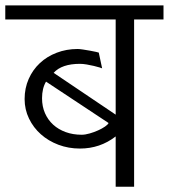

<svg xmlns="http://www.w3.org/2000/svg" viewBox="-20 -707 639 727"><path d="M599.1 -633.3H487.8V0H418V-190.4Q358.9 -144.5 282.7 -144.5Q239.3 -144.5 201.2 -158.9Q163.1 -173.3 134.8 -198.5Q106.4 -223.6 89.8 -258.1Q73.2 -292.5 73.2 -332Q73.2 -373 88.6 -408Q104 -442.9 130.9 -468Q157.7 -493.2 194.6 -507.3Q231.4 -521.5 273.9 -521.5Q280.8 -521.5 294.2 -519.5Q307.6 -517.6 320.8 -515.1Q334 -512.7 344 -510.5Q354 -508.3 354 -507.8L366.7 -448.2Q366.7 -448.7 357.7 -451.4Q348.6 -454.1 335.7 -457.3Q322.8 -460.4 308.1 -462.9Q293.5 -465.3 282.7 -465.3Q213.9 -465.3 183.1 -431.2L418 -272.9V-633.3H0V-686.5H599.1ZM391.1 -241.2 154.3 -397.9Q139.2 -372.6 139.2 -335Q139.2 -303.7 150.4 -278.3Q161.6 -252.9 181.4 -234.9Q201.2 -216.8 228.8 -206.8Q256.3 -196.8 289.1 -196.8Q302.7 -196.8 319.6 -201.7Q336.4 -206.5 351.6 -213.4Q366.7 -220.2 377.7 -227.8Q388.7 -235.4 391.1 -241.2Z"/></svg>

Font: SakalBharati
Style: Regular
Weight: 400
Designer: CDAC GIST
Foundry: CDAC
Version: 13.02